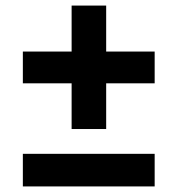

<svg xmlns="http://www.w3.org/2000/svg" viewBox="-20 -669 637 689"><path d="M535 -117H62V0H535ZM535 -484H361V-649H237V-484H62V-370H237V-206H361V-370H535Z"/></svg>

Font: Montserrat-Alt1
Style: Bold
Weight: 700
Designer: Differentunic
Foundry: Differentunic
Version: Version 7.222